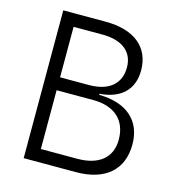

<svg xmlns="http://www.w3.org/2000/svg" viewBox="-104 -782 794 870"><g transform="rotate(15 293.0 -346.5)"><path d="M85.9 0H330.6C467.8 0 545.9 -67.9 545.9 -187C545.9 -298.8 472.2 -363.8 342.3 -365.7V-370.6C441.4 -377.9 497.1 -431.6 497.1 -521C497.1 -630.4 419.4 -693.4 284.2 -693.4H85.9ZM150.4 -60.1V-335.9H321.8C422.4 -335.9 480.5 -283.2 480.5 -191.9C480.5 -107.9 422.4 -60.1 321.8 -60.1ZM150.4 -396.5V-633.3H285.6C378.4 -633.3 431.6 -591.3 431.6 -517.6C431.6 -440.4 378.4 -396.5 286.1 -396.5Z"/></g></svg>

Font: Cascadia Code Light
Style: Regular
Weight: 300
Monospace: yes
Designer: Aaron Bell
Foundry: Saja Typeworks
Version: Version 2404.023